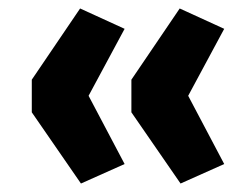

<svg xmlns="http://www.w3.org/2000/svg" viewBox="-20 -495 586 453"><path d="M171 -62 55 -230V-307L169 -475L274 -427L189 -269L274 -108ZM406 -62 290 -230V-307L404 -475L509 -427L424 -269L509 -108Z"/></svg>

Font: Nunito Sans 8pt ExtraBold
Style: Regular
Weight: 800
Version: Version 3.101;gftools[0.9.27]